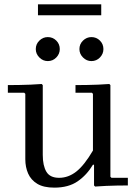

<svg xmlns="http://www.w3.org/2000/svg" viewBox="-20 -850 638 880"><path d="M486 -40 491 -35H566V0Q540 0 515.5 0.5Q491 1 466.5 2Q442 3 416 5L411 0V-95H406Q378 -48 336 -19Q294 10 229 10Q180 10 151 -7.5Q122 -25 109 -54.5Q96 -84 96 -120V-420L91 -425H16V-460Q42 -460 68 -460.5Q94 -461 119.5 -462Q145 -463 171 -465L176 -460V-140Q176 -91 192.5 -63Q209 -35 251 -35Q293 -35 329.5 -63.5Q366 -92 406 -160V-420L401 -425H326V-460Q352 -460 378 -460.5Q404 -461 429.5 -462Q455 -463 481 -465L486 -460ZM399 -570Q377 -570 360.5 -586.5Q344 -603 344 -625Q344 -648 360.5 -664Q377 -680 399 -680Q422 -680 438 -664Q454 -648 454 -625Q454 -603 438 -586.5Q422 -570 399 -570ZM199 -570Q177 -570 160.5 -586.5Q144 -603 144 -625Q144 -648 160.5 -664Q177 -680 199 -680Q222 -680 238 -664Q254 -648 254 -625Q254 -603 238 -586.5Q222 -570 199 -570ZM154 -780V-830H444V-780Z"/></svg>

Font: Brygada 1918
Style: Regular
Weight: 400
Designer: Mateusz Machalski | Borys Kosmynka | Przemek Hoffer
Foundry: NIEPODLEGLA 2018
Version: Version 3.006